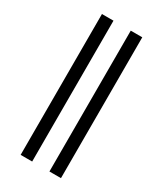

<svg xmlns="http://www.w3.org/2000/svg" viewBox="-222 -782 901 1063"><g transform="rotate(30 229.0 -250.0)"><path d="M100.1 200.2V-700.2H173.8V200.2ZM284.2 200.2V-700.2H357.9V200.2Z"/></g></svg>

Font: LT Superior
Style: Regular
Weight: 400
Designer: Daniel Lyons
Foundry: LyonsType
Version: Version 1.000